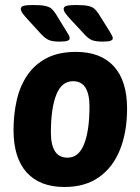

<svg xmlns="http://www.w3.org/2000/svg" viewBox="-20 -738 560 766"><path d="M237 8Q139 8 86.5 -50Q34 -108 34 -219Q34 -281 46.5 -337Q59 -393 88 -436.5Q117 -480 165 -505.5Q213 -531 283 -531Q382 -531 434.5 -473Q487 -415 487 -305Q487 -212 459 -141.5Q431 -71 375.5 -31.5Q320 8 237 8ZM250 -109Q294 -109 315.5 -163Q337 -217 337 -314Q337 -362 321 -388Q305 -414 271 -414Q226 -414 204.5 -360Q183 -306 183 -209Q183 -161 199 -135Q215 -109 250 -109ZM390 -572Q360 -572 345.5 -578.5Q331 -585 316 -602L262 -660Q250 -673 242 -683.5Q234 -694 234 -703Q234 -711 245 -714.5Q256 -718 284 -718Q315 -718 331 -714.5Q347 -711 355.5 -704Q364 -697 372 -685L416 -615Q422 -604 426 -597.5Q430 -591 430 -585Q430 -579 421.5 -575.5Q413 -572 390 -572ZM218 -572Q189 -572 174.5 -578.5Q160 -585 144 -602L91 -660Q79 -673 71 -683.5Q63 -694 63 -703Q63 -711 73.5 -714.5Q84 -718 113 -718Q143 -718 159.5 -714.5Q176 -711 184.5 -704Q193 -697 201 -685L244 -615Q251 -604 254.5 -597.5Q258 -591 258 -585Q258 -579 249.5 -575.5Q241 -572 218 -572Z"/></svg>

Font: Asap Semi Condensed Semi Condensed Regular
Style: Bold Italic
Weight: 700
Width: 4
Italic angle: -6°
Designer: Pablo Cosgaya
Foundry: Omnibus-Type
Version: Version 3.001; ttfautohint (v1.8.4.7-5d5b)